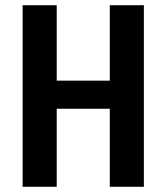

<svg xmlns="http://www.w3.org/2000/svg" viewBox="-20 -718 640 738"><path d="M402 -300H198V0H67V-698H198V-408H402V-698H533V0H402Z"/></svg>

Font: IBM Plex Mono SemiBold
Style: Regular
Weight: 600
Monospace: yes
Designer: Mike Abbink, Paul van der Laan, Pieter van Rosmalen
Foundry: Bold Monday
Version: Version 2.3